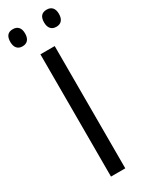

<svg xmlns="http://www.w3.org/2000/svg" viewBox="-235 -932 748 971"><g transform="rotate(-30 139.0 -447.0)"><path d="M97.2 0V-713.9H180.7V0ZM193.8 -844.2Q193.8 -894 237.3 -894Q258.3 -894 269.5 -881.3Q280.8 -868.7 280.8 -844.2Q280.8 -819.8 269.5 -806.9Q258.3 -793.9 237.3 -793.9Q216.3 -793.9 205.1 -806.9Q193.8 -819.8 193.8 -844.2ZM-3.4 -844.2Q-3.4 -894 39.6 -894Q60.5 -894 71.8 -881.3Q83 -868.7 83 -844.2Q83 -819.8 71.8 -806.9Q60.5 -793.9 39.6 -793.9Q19 -793.9 7.8 -806.9Q-3.4 -819.8 -3.4 -844.2Z"/></g></svg>

Font: Viking Open Sans
Style: Regular
Weight: 400
Foundry: Ascender Corporation
Version: Version 2.001